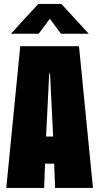

<svg xmlns="http://www.w3.org/2000/svg" viewBox="-20 -928 490 948"><path d="M439 0H252L247.5 -120H202.5L198 0H11L80 -700H370ZM223 -565 207.5 -254H242.5L227 -565ZM34 -761.5 169 -908.5H283L418 -761.5H281L226 -835.5L171 -761.5Z"/></svg>

Font: Trispace Condensed ExtraBold
Style: Regular
Weight: 800
Width: 3
Designer: Tyler Finck
Foundry: Etcetera Type Company
Version: Version 1.210; ttfautohint (v1.8.3)